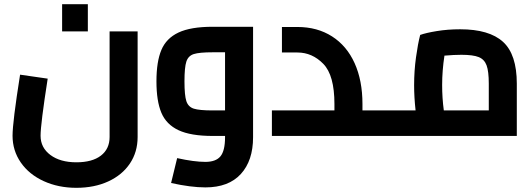

<svg xmlns="http://www.w3.org/2000/svg" viewBox="-20 -650 2541 918"><path d="M40 -1Q40 -66 76 -293L208 -274Q174 -56 174 -1Q174 56 221 91Q268 126 345 126Q421 126 462.5 94Q504 62 504 5V-500H638V5Q638 77 601 132Q564 187 497.5 217.5Q431 248 345 248Q259 248 189 216Q119 184 79.5 127Q40 70 40 -1ZM277 -630H400V-500H277Z M1190 -522V6Q1190 118 1131.5 182Q1073 246 962 246Q893 246 798 225L827 106Q908 124 962 124Q1012 124 1034 97.5Q1056 71 1056 6V0H997Q892 0 833.5 -27.5Q775 -55 751.5 -111Q728 -167 728 -261Q728 -355 751.5 -411Q775 -467 833.5 -494.5Q892 -522 997 -522ZM1056 -122V-400H997Q933 -400 906.5 -391.5Q880 -383 871 -355.5Q862 -328 862 -261Q862 -194 871 -166.5Q880 -139 906.5 -130.5Q933 -122 997 -122Z M1860 -61Q1860 -33 1855 -16.5Q1850 0 1840 0H1280V-122H1579V-153Q1579 -290 1526 -344.5Q1473 -399 1402 -399H1328V-521H1402Q1497 -521 1567.5 -476Q1638 -431 1675.5 -348Q1713 -265 1713 -153V-122H1840Q1850 -122 1855 -105.5Q1860 -89 1860 -61Z M2451 -250V0H1840Q1830 0 1825 -16.5Q1820 -33 1820 -61Q1820 -89 1825 -105.5Q1830 -122 1840 -122H1967Q1960 -185 1960 -243Q1960 -311 1969 -376Q1978 -441 1989 -483Q2017 -493 2069 -501.5Q2121 -510 2180 -510Q2319 -510 2385 -450Q2451 -390 2451 -250ZM2102 -122H2317V-250Q2317 -309 2306.5 -337.5Q2296 -366 2269 -377Q2242 -388 2186 -388Q2151 -388 2105 -384Q2094 -312 2094 -244Q2094 -181 2102 -122Z"/></svg>

Font: Cairo
Style: Bold
Weight: 700
Designer: Mohamed Gaber
Foundry: Kief Type Foundry
Version: Version 2.100